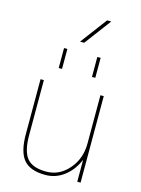

<svg xmlns="http://www.w3.org/2000/svg" viewBox="-140 -1028 816 1115"><g transform="rotate(15 268.5 -470.0)"><path d="M361 -610V-730H381V-610ZM161 -610V-730H181V-610ZM266 -790H241L361 -950H386ZM436 -128H434Q408 -66 358 -28Q308 10 246 10Q155 10 115.5 -36.5Q76 -83 76 -190V-520H96V-190Q96 -92 130 -51Q164 -10 246 -10Q325 -10 380.5 -74.5Q436 -139 436 -230V-520H456V0H436Z"/></g></svg>

Font: M PLUS 1p Thin
Style: Regular
Weight: 250
Version: Version 1.062